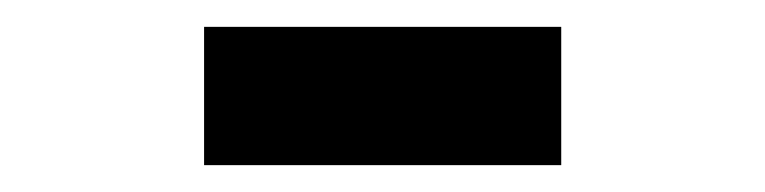

<svg xmlns="http://www.w3.org/2000/svg" viewBox="-20 -342 570 143"><path d="M132 -219V-322H398V-219Z"/></svg>

Font: Noto Sans Mono Condensed SemiBold
Style: Regular
Weight: 600
Width: 3
Designer: Monotype Design Team
Foundry: Monotype Imaging Inc.
Version: Version 2.014